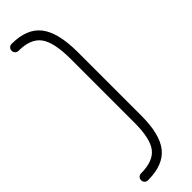

<svg xmlns="http://www.w3.org/2000/svg" viewBox="-282 -662 821 821"><g transform="rotate(-45 128.0 -251.5)"><path d="M31 161Q22 161 16 155Q10 149 10 140Q10 131 16 125Q22 119 31 119Q104 119 134 80.5Q164 42 164 -54V-439Q164 -540 134 -581Q104 -622 31 -622Q22 -622 16 -628Q10 -634 10 -643Q10 -652 16 -658Q22 -664 31 -664Q123 -664 164.5 -610.5Q206 -557 206 -439V-54Q206 59 164.5 110Q123 161 31 161Z"/></g></svg>

Font: Jura Light
Style: Regular
Weight: 300
Designer: Daniel Johnson, Alexei Vanyashin
Foundry: Daniel Johnson
Version: Version 5.103